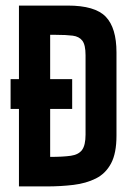

<svg xmlns="http://www.w3.org/2000/svg" viewBox="-20 -669 460 689"><path d="M48 0V-278H18V-385H48V-649H223Q321 -649 359.5 -609Q398 -569 398 -481V-182Q398 -119 378.5 -82.5Q359 -46 324 -28.5Q289 -11 243.5 -5.5Q198 0 147 0ZM160 -106Q206 -106 234 -110Q262 -114 274.5 -131Q287 -148 287 -186V-471Q287 -508 275.5 -523Q264 -538 241 -541Q218 -544 181 -544H160V-385H239V-278H160Z"/></svg>

Font: New Amsterdam
Style: Regular
Weight: 400
Designer: Vladimir Nikolic
Foundry: Vladimir Nikolic
Version: Version 1.000; ttfautohint (v1.8.4.7-5d5b)